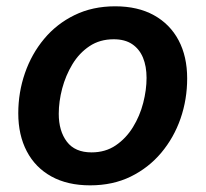

<svg xmlns="http://www.w3.org/2000/svg" viewBox="-20 -568 643 600"><path d="M261.7 11.2Q190.9 11.2 140.6 -16.6Q90.3 -44.4 63.7 -95.2Q37.1 -146 37.1 -213.9Q37.1 -279.3 57.9 -339.4Q78.6 -399.4 117.9 -446.5Q157.2 -493.7 213.4 -521Q269.5 -548.3 339.8 -548.3Q410.6 -548.3 460.9 -520.5Q511.2 -492.7 538.1 -442.1Q564.9 -391.6 564.9 -322.8Q564.9 -257.3 544.2 -197.5Q523.4 -137.7 483.9 -90.6Q444.3 -43.5 388.4 -16.1Q332.5 11.2 261.7 11.2ZM266.1 -91.8Q309.6 -91.8 341.8 -113.8Q374 -135.7 395.5 -170.7Q417 -205.6 427.5 -246.3Q438 -287.1 438 -324.7Q438 -360.8 426.8 -387.9Q415.5 -415 392.8 -430.2Q370.1 -445.3 335.4 -445.3Q292 -445.3 259.8 -423.8Q227.5 -402.3 206.3 -367.2Q185.1 -332 174.3 -291.3Q163.6 -250.5 163.6 -212.4Q163.6 -158.7 189 -125.2Q214.4 -91.8 266.1 -91.8Z"/></svg>

Font: Inter 17pt SemiBold
Style: Italic
Weight: 600
Italic angle: -9.3988°
Version: Version 4.001;git-66647c0bb